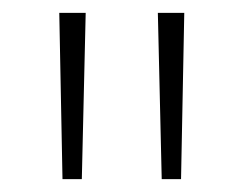

<svg xmlns="http://www.w3.org/2000/svg" viewBox="-20 -734 378 298"><path d="M113 -714 107 -456H77L72 -714ZM266 -714 261 -456H231L225 -714Z"/></svg>

Font: Noto Sans Hebrew Thin ExtraLight
Style: Regular
Weight: 250
Version: Version 3.001